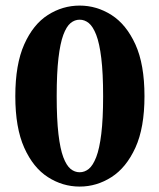

<svg xmlns="http://www.w3.org/2000/svg" viewBox="-20 -666 582 701"><path d="M187 -314.8Q187 -230.7 193.4 -176.3Q199.8 -122 211.2 -91.8Q222.7 -61.6 237.7 -49.3Q252.7 -37.1 270.9 -37.1Q288.9 -37.1 304.1 -49.3Q319.3 -61.6 331.3 -92.3Q343.2 -123 349.8 -177.2Q356.5 -231.4 356.5 -314.8Q356.5 -399.2 349.8 -453.7Q343.2 -508.1 331.3 -538.8Q319.3 -569.5 304.1 -581.8Q288.9 -594.1 270.9 -594.1Q252.7 -594.1 237.7 -581.8Q222.7 -569.5 211.2 -538.8Q199.8 -508.1 193.4 -453.7Q187 -399.2 187 -314.8ZM270.9 -645.6Q333 -645.6 387 -611.3Q441 -577 474.3 -504Q507.5 -431.1 507.5 -314.8Q507.5 -199.4 474.3 -126.7Q441 -53.9 387 -19.4Q333 15.2 270.9 15.2Q208.5 15.2 154.8 -19.4Q101 -53.9 68.5 -126.7Q35.9 -199.4 35.9 -314.8Q35.9 -431.1 68.5 -504Q101 -577 154.8 -611.3Q208.5 -645.6 270.9 -645.6Z"/></svg>

Font: Adobe Variable Font Prototype
Style: Regular
Weight: 389
Designer: Frank Grießhammer
Foundry: Adobe
Version: Version 1.004;hotconv 1.0.113;makeotfexe 2.5.65598